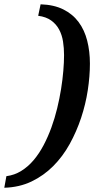

<svg xmlns="http://www.w3.org/2000/svg" viewBox="-68 -737 512 899"><path d="M353 -439Q353 -379.9 343 -314.5Q333 -249 311.8 -185.1Q290.5 -121.1 258.3 -62.7Q226.1 -4.4 181.4 40.5Q136.7 85.4 79.6 112.8Q22.5 140.1 -47.9 142.1L-38.1 87.9Q0 83 31.7 63.2Q63.5 43.5 89.4 12.9Q115.2 -17.6 136 -56.9Q156.7 -96.2 172.6 -139.9Q188.5 -183.6 199.7 -229.7Q210.9 -275.9 218 -320.3Q225.1 -364.7 228.5 -405.5Q231.9 -446.3 231.9 -479Q231.9 -511.7 227.1 -542.7Q222.2 -573.7 208.7 -598.9Q195.3 -624 171.6 -641.1Q147.9 -658.2 110.8 -663.1L122.1 -716.8Q184.6 -714.8 228.5 -692.9Q272.5 -670.9 300 -633.8Q327.6 -596.7 340.3 -546.6Q353 -496.6 353 -439Z"/></svg>

Font: Charis SIL Cyr
Style: Bold Italic
Weight: 700
Italic angle: -11°
Foundry: SIL International
Version: Version 5.000